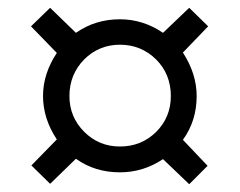

<svg xmlns="http://www.w3.org/2000/svg" viewBox="-20 -598 612 490"><path d="M89.8 -353C89.8 -314.5 101.6 -277.3 125 -242.2L60.1 -175.8L107.9 -128.9L173.8 -192.9C205.6 -169.9 243.2 -158.2 286.1 -158.2C325.7 -158.2 362.3 -169.4 396 -191.9L462.9 -127.9L509.8 -174.8L446.8 -241.2C470.2 -273.4 481.9 -310.5 481.9 -353C481.9 -390.6 470.2 -427.7 446.8 -463.9L511.2 -530.8L462.9 -578.1L396 -514.2C362.3 -537.1 325.7 -548.8 286.1 -548.8C243.7 -548.8 206.5 -537.1 173.8 -514.2L107.9 -578.1L59.1 -530.8L125 -462.9C101.6 -427.7 89.8 -391.1 89.8 -353ZM157.2 -353C157.2 -389.6 169.9 -420.9 194.8 -446.3C219.7 -471.2 250.5 -483.9 286.1 -483.9C322.3 -483.9 353 -471.2 378.4 -446.3C403.3 -421.4 416 -390.1 416 -353C416 -316.4 403.3 -286.1 378.4 -261.2C353 -236.3 322.3 -224.1 286.1 -224.1C250 -224.1 219.7 -236.8 194.8 -261.7C169.9 -286.6 157.2 -316.9 157.2 -353Z"/></svg>

Font: Noto Reveo Sans
Style: Regular
Weight: 400
Designer: Monotype Design team
Foundry: Monotype Imaging Inc.
Version: Version 1.04